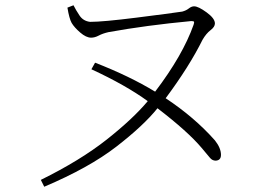

<svg xmlns="http://www.w3.org/2000/svg" viewBox="-20 -688 1040 729"><path d="M327 -425 341 -450Q472 -399 569 -340Q674 -478 715 -594Q718 -603 716.5 -605.5Q715 -608 706 -608Q536 -592 392 -566Q370 -561 355 -553Q340 -545 326 -545Q307 -545 284.5 -564.5Q262 -584 252 -601Q243 -617 236 -659L259 -668Q268 -650 282 -629Q296 -608 322 -605Q371 -605 498 -621Q625 -637 672 -644Q687 -648 697 -656Q707 -664 717 -664Q733 -664 764.5 -641Q796 -618 796 -599Q796 -586 779.5 -573.5Q763 -561 749 -537Q699 -436 609 -315Q718 -243 796 -155Q819 -126 819 -100Q819 -79 799 -78Q786 -78 777 -89Q768 -100 746 -126Q694 -188 578 -277Q525 -211 421.5 -131Q318 -51 148 21L135 -5Q285 -79 385 -158Q485 -237 541 -304Q457 -365 327 -425Z"/></svg>

Font: Minh Nguyen ExtraLight
Style: Regular
Weight: 250
Designer: Ryoko NISHIZUKA 西塚涼子 (kana & ideographs); Frank Grießhammer (Latin, Greek & Cyrillic); Wenlong ZHANG 张文龙 (bopomofo); San
Foundry: Adobe
Version: Version 1.100;July 7, 2023;FontCreator 14.0.0.2814 64-bit